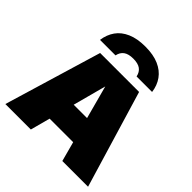

<svg xmlns="http://www.w3.org/2000/svg" viewBox="-214 -957 1108 1108"><g transform="rotate(45 340.5 -403.0)"><path d="M3 0 181.5 -595H499.5L678 0H468L330 -513H348L211 0ZM170 -121 214.5 -276H465L509.5 -121ZM127.5 -648Q134 -695.5 159 -731Q184 -766.5 229.2 -786.2Q274.5 -806 340 -806Q406 -806 451 -786.2Q496 -766.5 521.2 -731Q546.5 -695.5 552.5 -648H426Q420 -677.5 399.5 -692.5Q379 -707.5 340 -707.5Q301.5 -707.5 280.8 -692.5Q260 -677.5 254 -648Z"/></g></svg>

Font: Encode Sans SC Black
Style: Regular
Weight: 900
Version: Version 3.002